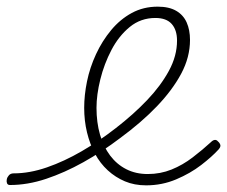

<svg xmlns="http://www.w3.org/2000/svg" viewBox="-188 -539 683 577"><path d="M251 18Q216 18 187.5 6Q159 -6 136 -27Q113 -48 97.5 -77Q82 -106 73.5 -141Q65 -176 65 -215Q65 -253 73.5 -294.5Q82 -336 100.5 -376Q119 -416 146 -448.5Q173 -481 208 -500Q243 -519 286 -519Q320 -519 341.5 -506.5Q363 -494 373 -471.5Q383 -449 383 -419Q383 -367 356.5 -317.5Q330 -268 283.5 -219.5Q237 -171 173 -124Q119 -83 62.5 -51.5Q6 -20 -49.5 -1.5Q-105 17 -158 17Q-165 17 -167 11.5Q-169 6 -167.5 -0.5Q-166 -7 -161 -12.5Q-156 -18 -147 -18Q-99 -18 -47 -36Q5 -54 57.5 -84.5Q110 -115 160 -154Q213 -195 254 -238Q295 -281 319.5 -326Q344 -371 344 -417Q344 -449 328 -467Q312 -485 279 -485Q235 -485 202 -458Q169 -431 147 -389Q125 -347 113.5 -300.5Q102 -254 102 -215Q102 -171 112.5 -134.5Q123 -98 143 -71.5Q163 -45 191.5 -30.5Q220 -16 256 -16Q294 -16 327.5 -29.5Q361 -43 391 -66Q421 -89 446 -112Q452 -118 457.5 -118.5Q463 -119 467 -114Q472 -110 474 -104Q476 -98 469 -90Q449 -68 416.5 -43Q384 -18 341.5 0Q299 18 251 18Z"/></svg>

Font: Playwrite CU Thin
Style: Regular
Weight: 250
Designer: Veronika Burian, José Scaglione
Foundry: TypeTogether
Version: Version 1.002